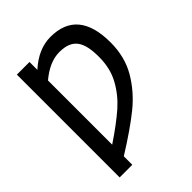

<svg xmlns="http://www.w3.org/2000/svg" viewBox="-217 -673 986 986"><g transform="rotate(-45 276.5 -180.0)"><path d="M523.9 -321.3C523.9 -481 457.5 -560.5 325.2 -560.5C267.1 -560.5 211.4 -536.6 158.2 -488.3V-545.4H66.4V201.2H158.2V139.6C239.7 88.9 305.2 43.5 355.5 2.9C405.8 -38.1 446.3 -85 477.5 -138.2C508.3 -191.4 523.9 -252.4 523.9 -321.3ZM429.2 -311C429.2 -256.8 418 -208.5 395 -166.5C372.1 -124.5 342.3 -87.4 305.2 -54.7C267.6 -22 218.8 14.6 158.2 55.2V-411.1C207.5 -452.6 255.4 -473.1 302.7 -473.1C400.4 -473.1 429.2 -418.5 429.2 -311Z"/></g></svg>

Font: SG Kara
Style: Regular
Weight: 400
Designer: Damoon Khanjanzadeh
Version: Version 1.000